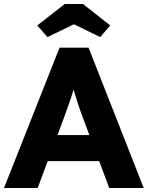

<svg xmlns="http://www.w3.org/2000/svg" viewBox="-20 -938 737 958"><path d="M0 0 277 -700H422L697 0H525L475 -134H218L168 0ZM300 -353 267 -264H426L392 -355Q381 -384 369 -420.5Q357 -457 347 -491Q337 -457 325 -423Q313 -389 300 -353ZM217 -753 166 -811 303 -918H394L530 -811L480 -753L349 -817Z"/></svg>

Font: Readex Pro
Style: Bold
Weight: 700
Designer: Bonnie Shaver-Troup, Thomas Jockin
Foundry: Lexend
Version: Version 1.203; ttfautohint (v1.8.3)